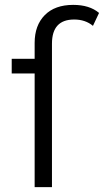

<svg xmlns="http://www.w3.org/2000/svg" viewBox="-20 -767 426 787"><path d="M280 -747Q347 -747 386 -714L361 -661Q330 -687 284 -687Q193 -687 193 -588V0H122V-466H28V-526H122V-591Q122 -663 163.5 -705Q205 -747 280 -747Z"/></svg>

Font: mBank
Style: Regular
Weight: 400
Designer: Julieta Ulanovsky
Foundry: Julieta Ulanovsky
Version: Version 7.200;PS 007.200;hotconv 1.0.88;makeotf.lib2.5.64775